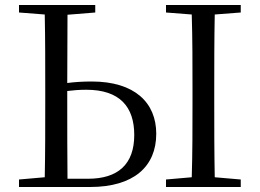

<svg xmlns="http://www.w3.org/2000/svg" viewBox="-20 -748 1040 768"><path d="M56 0H340C515 0 605 -82 605 -213C605 -337 519 -422 347 -422C311 -422 279 -420 249 -416L250 -689L361 -698V-728H56V-698L159 -690C161 -591 161 -492 161 -391V-337C161 -237 161 -137 159 -39L56 -30ZM249 -384C273 -387 298 -389 325 -389C460 -389 517 -320 517 -208C517 -91 452 -33 332 -33H250C249 -133 249 -234 249 -337ZM644 -698 747 -690C750 -591 750 -491 750 -391V-337C750 -236 750 -137 747 -39L644 -30V0H943V-30L839 -39C837 -137 837 -237 837 -337V-391C837 -492 837 -592 839 -690L943 -698V-728H644Z"/></svg>

Font: Harano Aji Mincho K1
Style: Regular
Weight: 400
Foundry: Masamichi Hosoda
Version: HaranoAjiMinchoK1-Regular version 20230610;ttx 4.39.4